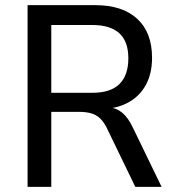

<svg xmlns="http://www.w3.org/2000/svg" viewBox="-20 -725 680 745"><path d="M87 0V-705H350Q455 -705 512.5 -652Q570 -599 570 -501Q570 -441 547 -397.5Q524 -354 481.5 -329.5Q439 -305 382 -302L386 -309H403Q432 -306 454.5 -287.5Q477 -269 496 -229L607 0H505L398 -221Q386 -248 370.5 -263.5Q355 -279 335 -285Q315 -291 286 -291H179V0ZM179 -365H339Q409 -365 443.5 -399Q478 -433 478 -499Q478 -564 443 -596Q408 -628 338 -628H179Z"/></svg>

Font: Nunito Sans 10pt SemiCondensed Medium
Style: Regular
Weight: 500
Width: 4
Designer: Vernon Adams
Foundry: Vernon Adams
Version: Version 3.101;gftools[0.9.27]